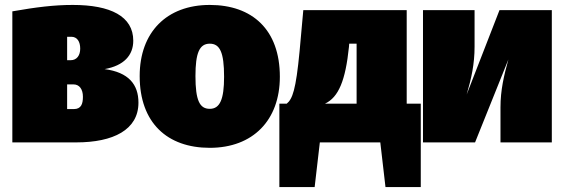

<svg xmlns="http://www.w3.org/2000/svg" viewBox="-20 -577 2286 778"><path d="M404 -297C482 -311 520 -353 520 -412C520 -511 428 -557 275 -557C199 -557 127 -548 30 -531V0H289C439 0 541 -51 541 -161C541 -235 501 -284 404 -297ZM269 -428C293 -428 305 -408 305 -380C305 -352 291 -333 266 -333H252V-428ZM279 -135H252V-235H278C302 -235 316 -215 316 -185C316 -156 309 -135 279 -135Z M830 -557C655 -557 546 -446 546 -269C546 -79 658 22 830 22C1005 22 1114 -90 1114 -266C1114 -457 1002 -557 830 -557ZM830 -400C871 -400 888 -365 888 -266C888 -174 871 -136 830 -136C789 -136 772 -170 772 -269C772 -362 788 -400 830 -400Z M1628 -157V-536H1209L1194 -370C1179 -212 1165 -176 1142 -157H1112V181H1255L1276 0H1521L1542 181H1685V-157ZM1425 -157H1297C1352 -183 1380 -251 1394 -387L1395 -400H1425Z M2216 -536H2004L1871 -194C1890 -259 1903 -317 1903 -388V-536H1694V0H1905L2040 -336C2022 -271 2008 -212 2008 -142V0H2216Z"/></svg>

Font: Fira Sans Ultra
Style: Regular
Weight: 950
Designer: Carrois Corporate & Edenspiekermann AG
Foundry: Carrois Corporate GbR & Edenspiekermann AG
Version: Version 4.203;PS 004.203;hotconv 1.0.88;makeotf.lib2.5.64775